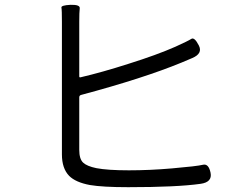

<svg xmlns="http://www.w3.org/2000/svg" viewBox="-20 -779 1040 797"><path d="M512 -2Q406 -2 353 -11Q294 -22 267 -49Q237 -80 237 -138V-689Q237 -738 235 -747.5Q233 -757 273 -759Q313 -760 311 -744.5Q309 -729 309 -689V-462Q309 -457 314 -458Q404 -479 513 -514Q631 -551 708 -585Q761 -609 774 -617.5Q787 -626 805 -591Q823 -557 778 -538L733 -519Q575 -454 317 -385Q309 -383 309 -375V-157Q309 -119 325 -104Q341 -89 380 -81Q427 -72 515 -72Q603 -72 694 -80Q798 -89 822 -95Q846 -101 854 -62Q862 -23 813 -16Q714 -2 512 -2Z"/></svg>

Font: Resource Han Rounded JP Normal
Style: Regular
Weight: 350
Designer: Cyano Hao (round all glyphs); Ryoko NISHIZUKA 西塚涼子 (kana, bopomofo & ideographs); Paul D. Hunt (Latin, Greek & Cyrillic)
Foundry: Cyano Hao
Version: 0.990